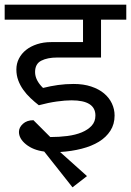

<svg xmlns="http://www.w3.org/2000/svg" viewBox="-30 -650 560 821"><path d="M159 -2Q112 -8 81.5 -32.5Q51 -57 51 -86Q51 -105 68 -120.5Q85 -136 113 -136L185 -64Q223 -64 258 -68.5Q293 -73 319.5 -84Q346 -95 362 -112.5Q378 -130 378 -156Q378 -221 276 -221Q249 -221 213 -216Q177 -211 136 -200Q118 -214 100.5 -230.5Q83 -247 69.5 -266Q56 -285 48 -306.5Q40 -328 40 -353Q40 -378 51 -399.5Q62 -421 81.5 -436.5Q101 -452 128.5 -461Q156 -470 189 -470H325V-566H-10V-630H510V-566H402V-404H214Q173 -404 146.5 -390.5Q120 -377 120 -342Q120 -307 154 -274Q186 -282 218 -286.5Q250 -291 285 -291Q327 -291 360 -280Q393 -269 415 -250.5Q437 -232 448.5 -207.5Q460 -183 460 -156Q460 -119 442 -91Q424 -63 393 -44Q362 -25 319 -14Q276 -3 227 0L342 103L280 151Z"/></svg>

Font: Mukta
Style: Regular
Weight: 400
Designer: Girish Dalvi and Yashodeep Gholap
Foundry: Ek Type
Version: Version 2.538;PS 1.001;hotconv 16.6.51;makeotf.lib2.5.65220;